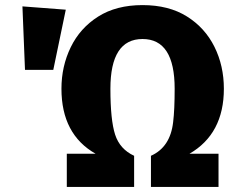

<svg xmlns="http://www.w3.org/2000/svg" viewBox="-20 -733 925 753"><path d="M837 0H572V-122Q648 -156 659 -254Q665 -302 665 -385Q665 -580 539 -580Q413 -580 413 -385Q413 -262 431.5 -205Q450 -148 506 -122V0H242V-130H355Q221 -206 221 -385Q221 -473 257.5 -548Q294 -623 365 -668Q436 -713 539 -713Q642 -713 713 -668.5Q784 -624 821 -549.5Q858 -475 858 -385Q858 -208 723 -130H837ZM189 -459H78L68 -708L238 -695Z"/></svg>

Font: Trujillo ExtraBold
Style: Regular
Weight: 800
Designer: Fira Sans original fonts by bBox Type GmbH, Carrois Corporate GbR, & Edenspiekermann AG / Changes by Cristiano Sobral
Foundry: Fira Sans original fonts by bBox Type GmbH, Carrois Corporate GbR, & Edenspiekermann AG / Changes by Cristiano Sobral
Version: Version 4.301;July 28, 2020;FontCreator 13.0.0.2655 64-bit